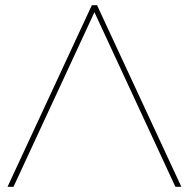

<svg xmlns="http://www.w3.org/2000/svg" viewBox="-20 -720 728 740"><path d="M344 -673 656 0H679L354 -700H334L9 0H32Z"/></svg>

Font: Montserrat-Alt1 Thin
Style: Regular
Weight: 100
Designer: Differentunic
Foundry: Differentunic
Version: Version 7.222